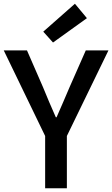

<svg xmlns="http://www.w3.org/2000/svg" viewBox="-23 -1005 599 1025"><path d="M260 -778 441 -908 377 -985 208 -836ZM218 0H334V-279L556 -736H435L349 -541C326 -485 303 -435 279 -379H275C250 -435 229 -485 206 -541L121 -736H-3L218 -279Z"/></svg>

Font: Spoqa Han Sans Neo Medium
Style: Regular
Weight: 500
Designer: [Spoqa Han Sans Neo] Dong-huui Kim  Younghwa Kang  Yujin Lee  [Noto Sans] Ryoko NISHIZUKA  (kana & ideographs); Paul D. 
Foundry: Spoqa (http://www.spoqa-han-sans.com)
Version: Version 1.000